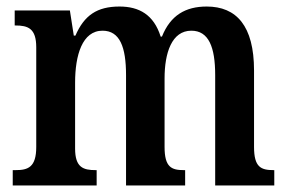

<svg xmlns="http://www.w3.org/2000/svg" viewBox="-20 -568 883 588"><path d="M19 0H276V-47H273C235 -47 210 -55 210 -113V-315C210 -399 232 -474 294 -474C347 -474 366 -424 366 -338V0H547V-47H543C505 -47 484 -56 484 -118V-328C484 -406 506 -474 566 -474C619 -474 639 -424 639 -338V0H820V-47H818C779 -47 758 -56 758 -118V-352C758 -489 704 -548 613 -548C548 -548 502 -521 476 -456H472C451 -523 406 -548 346 -548C277 -548 238 -521 211 -459H206L194 -536H25V-490H27C66 -490 91 -481 91 -423V-118C91 -56 66 -47 28 -47H19Z"/></svg>

Font: Noto Serif Devanagari Condensed SemiBold
Style: Regular
Weight: 600
Width: 3
Designer: Universal Thirst, Indian Type Foundry and the Monotype Design Team
Foundry: Monotype Imaging Inc.
Version: Version 2.004